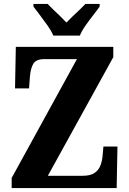

<svg xmlns="http://www.w3.org/2000/svg" viewBox="-20 -951 654 971"><path d="M39 0V-51L369 -652H204Q161 -652 147.5 -627Q134 -602 131 -560L127 -504H56L60 -714H553V-662L222 -62H398Q438 -62 459 -77Q480 -92 488.5 -115.5Q497 -139 499 -165L503 -210H574L570 0ZM250 -771Q240 -794 221.5 -820.5Q203 -847 183 -873Q163 -899 149 -918V-931H221Q232 -919 249.5 -902.5Q267 -886 285 -868.5Q303 -851 316 -837Q329 -851 347.5 -868.5Q366 -886 383.5 -902.5Q401 -919 412 -931H484V-918Q471 -899 450.5 -873Q430 -847 411.5 -820.5Q393 -794 384 -771Z"/></svg>

Font: Noto Serif Ethiopic Condensed ExtraBold
Style: Regular
Weight: 800
Width: 3
Designer: Monotype Design Team
Foundry: Monotype Imaging Inc.
Version: Version 2.102; ttfautohint (v1.8.4.7-5d5b)